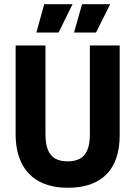

<svg xmlns="http://www.w3.org/2000/svg" viewBox="-20 -875 639 908"><path d="M301 13Q246 13 204.5 -0.5Q163 -14 134 -38Q105 -62 87.5 -93.5Q70 -125 62 -161.5Q54 -198 54 -236V-660H195V-239Q195 -194 207 -165.5Q219 -137 242 -124.5Q265 -112 300 -112Q335 -112 358 -124.5Q381 -137 393 -165.5Q405 -194 405 -239V-660H546V-236Q546 -113 483 -50Q420 13 301 13ZM257 -721H152L189 -855H323ZM434 -721H330L368 -855H501Z"/></svg>

Font: Bricolage Grotesque 36pt SemiCondensed
Style: Bold
Weight: 700
Width: 4
Designer: Mathieu Triay
Foundry: Atelier Triay
Version: Version 1.001;gftools[0.9.33.dev8+g029e19f]